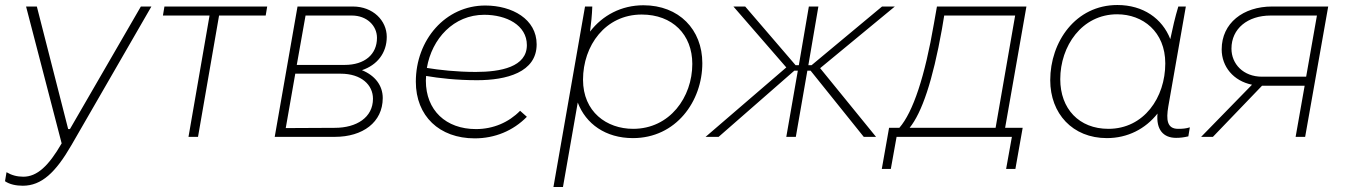

<svg xmlns="http://www.w3.org/2000/svg" viewBox="-32 -546 5367 766"><path d="M59 195C134 195 190 142 253 33L572 -520H530L247 -31H240L115 -520H72L214 26C162 116 116 159 61 159C36 159 14 153 -6 141L-12 177C7 190 33 195 59 195Z M618 -484H804L720 0H758L842 -484H1028L1034 -520H624Z M1064 0H1304C1415 0 1495 -58 1495 -155C1495 -205 1464 -245 1412 -266C1472 -286 1511 -334 1511 -399C1511 -464 1456 -520 1376 -520H1155ZM1108 -35 1146 -252H1327C1410 -252 1456 -207 1456 -152C1456 -77 1390 -36 1304 -36ZM1152 -287 1187 -484H1372C1431 -484 1472 -444 1472 -395C1472 -329 1423 -287 1343 -287Z M1862 6C1942 6 2015 -24 2070 -80L2043 -104C1998 -58 1936 -31 1867 -31C1747 -31 1667 -106 1667 -224L1668 -243C1720 -234 1791 -226 1871 -226C1988 -226 2109 -257 2109 -369C2109 -470 2011 -524 1904 -524C1745 -524 1627 -387 1627 -220C1627 -83 1721 6 1862 6ZM1671 -275C1691 -392 1778 -487 1900 -487C1988 -487 2070 -446 2070 -366C2070 -279 1966 -259 1866 -259C1789 -259 1720 -267 1671 -275Z M2176 200H2214L2273 -137C2305 -52 2384 5 2493 5C2665 5 2770 -142 2770 -294C2770 -428 2677 -525 2535 -525C2447 -525 2372 -485 2322 -420C2326 -449 2330 -487 2331 -520H2302ZM2494 -32C2388 -32 2294 -100 2294 -228C2294 -364 2383 -488 2528 -488C2651 -488 2730 -408 2730 -291C2730 -158 2640 -32 2494 -32Z M2783 0H2835L3137 -264H3151L3105 0H3143L3189 -264H3202L3414 0H3463L3240 -274L3538 -520H3487L3206 -286H3193L3233 -520H3195L3155 -286H3142L2941 -520H2894L3105 -277Z M3486 128H3522L3545 0H4005L3982 128H4019L4048 -36H3978L4063 -520H3706L3694 -452C3658 -242 3611 -99 3556 -36H3515ZM3597 -36C3646 -97 3689 -223 3726 -430L3735 -484H4018L3940 -36Z M4660 4C4678 4 4691 2 4709 -2L4715 -38C4699 -33 4686 -32 4668 -32C4624 -32 4620 -68 4629 -121L4699 -520H4669C4656 -477 4646 -433 4637 -390C4605 -472 4529 -526 4426 -526C4259 -526 4158 -379 4158 -226C4158 -93 4247 5 4384 5C4467 5 4538 -32 4586 -93C4580 -29 4609 4 4660 4ZM4425 -489C4527 -489 4617 -420 4617 -293C4617 -157 4532 -32 4390 -32C4273 -32 4198 -112 4198 -230C4198 -362 4284 -489 4425 -489Z M5137 0H5175L5267 -520H5043C4928 -520 4842 -454 4842 -349C4842 -280 4889 -223 4963 -208L4760 0H4807L5003 -204H5173ZM4881 -352C4881 -432 4946 -484 5037 -484H5222L5179 -240H5003C4928 -240 4881 -291 4881 -352Z"/></svg>

Font: Fixel Display 20240404 ExLight
Style: Italic
Weight: 200
Italic angle: -10°
Designer: AlfaBravo + MacPaw
Foundry: Kyrylo Tkachov, Marchela Mozhyna, Serhii Makarenko, Maria Weinstein, Zakhar Kryvoshyya
Version: Version 1.211;Glyphs 3.2 (3225)